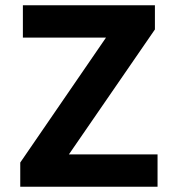

<svg xmlns="http://www.w3.org/2000/svg" viewBox="-20 -710 676 730"><path d="M57 -92 383 -567H67V-690H569V-598L242 -123H579V0H57Z"/></svg>

Font: Radio Canada SemiBold
Style: Regular
Weight: 600
Designer: Charles Daoud, Etienne Aubert Bonn, Alexandre Saumier Demers, Jacques Le Bailly
Foundry: Radio-Canada
Version: Version 2.104; ttfautohint (v1.8.4.7-5d5b);gftools[0.9.28.de